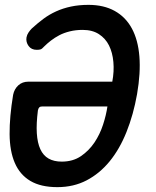

<svg xmlns="http://www.w3.org/2000/svg" viewBox="-20 -760 640 790"><path d="M154 -322Q146 -322 142 -318.5Q138 -315 136 -306Q129 -251 131.5 -211.5Q134 -172 146 -146Q158 -120 180 -107.5Q202 -95 234 -95Q280 -95 313 -117.5Q346 -140 368.5 -173.5Q391 -207 404 -247Q417 -287 422 -322ZM344 -740Q407 -740 452 -715Q497 -690 522.5 -643Q548 -596 553.5 -528Q559 -460 544 -373Q529 -288 500.5 -217Q472 -146 431 -96Q390 -46 336.5 -18Q283 10 216 10Q148 10 105 -15.5Q62 -41 41 -89.5Q20 -138 19.5 -208.5Q19 -279 34 -370Q39 -394 55.5 -409Q72 -424 97 -424H442Q450 -466 446.5 -505Q443 -544 428.5 -573Q414 -602 387 -619.5Q360 -637 320 -637Q292 -637 267.5 -631Q243 -625 224 -615Q205 -605 189.5 -593Q174 -581 162 -569Q153 -559 147.5 -557Q142 -555 131 -555Q109 -555 97.5 -571Q86 -587 89 -606Q91 -617 97.5 -626.5Q104 -636 111 -643Q134 -664 158 -682Q182 -700 210.5 -713Q239 -726 272 -733Q305 -740 344 -740Z"/></svg>

Font: Maple Mono NL SemiBold
Style: Italic
Weight: 600
Italic angle: -10°
Monospace: yes
Designer: subframe7536
Version: Version 7.000